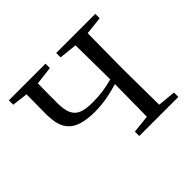

<svg xmlns="http://www.w3.org/2000/svg" viewBox="-123 -675 837 837"><g transform="rotate(-45 296.0 -256.0)"><path d="M306 -485 389 -476 391 -285V-264C347 -252 311 -247 266 -247C180 -247 155 -274 155 -358C155 -402 155 -438 156 -475L240 -485V-512H14V-485L87 -476L86 -356C86 -257 122 -211 246 -211C294 -211 341 -220 391 -235L389 -36L306 -27V0H547V-27L464 -35L462 -227V-285L464 -476L547 -485V-512H306Z"/></g></svg>

Font: Noto Serif JP Light
Style: Regular
Weight: 300
Designer: Ryoko NISHIZUKA 西塚涼子 (kana & ideographs); Frank Grießhammer (Latin, Greek & Cyrillic); Wenlong ZHANG 张文龙 (bopomofo); San
Foundry: Adobe
Version: Version 2.001;hotconv 1.1.0;makeotfexe 2.6.0